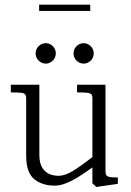

<svg xmlns="http://www.w3.org/2000/svg" viewBox="-20 -766 546 800"><path d="M89 -118.5V-357Q89 -368 84.5 -373Q80 -378 67.2 -379.5Q54.5 -381 25 -381V-413H144V-120.5Q144 -87 155.8 -67.8Q167.5 -48.5 185.5 -41Q203.5 -33.5 224.5 -33.5Q250.5 -33.5 284.5 -54.2Q318.5 -75 370.5 -116L376.5 -76.5Q338 -49 312 -32.2Q286 -15.5 259 -4Q232 7.5 208 7.5Q155.5 7.5 122.2 -20Q89 -47.5 89 -118.5ZM365 -2V-357Q365 -368 360.5 -373Q356 -378 343.2 -379.5Q330.5 -381 301 -381V-413H419.5V-55Q419.5 -42 423 -36.2Q426.5 -30.5 437 -28.5Q447.5 -26.5 471 -26.5V0L381.5 13ZM286.5 -543.5Q286.5 -555 292.2 -564.8Q298 -574.5 307.5 -580.2Q317 -586 328.5 -586Q339.5 -586 349.2 -580.2Q359 -574.5 364.8 -564.8Q370.5 -555 370.5 -543.5Q370.5 -532 364.8 -522.2Q359 -512.5 349.2 -506.8Q339.5 -501 328.5 -501Q317 -501 307.5 -506.8Q298 -512.5 292.2 -522.2Q286.5 -532 286.5 -543.5ZM128.5 -543.5Q128.5 -555 134.2 -564.8Q140 -574.5 149.8 -580.2Q159.5 -586 171 -586Q182 -586 191.5 -580.2Q201 -574.5 206.8 -564.8Q212.5 -555 212.5 -543.5Q212.5 -532 206.8 -522.2Q201 -512.5 191.5 -506.8Q182 -501 171 -501Q159.5 -501 149.8 -506.8Q140 -512.5 134.2 -522.2Q128.5 -532 128.5 -543.5ZM143 -746.5H356V-720.5H143Z"/></svg>

Font: Didactic
Style: Regular
Weight: 400
Designer: Tyler Finck
Foundry: Etcetera Type Co
Version: Version 3.007;FEAKit 1.0